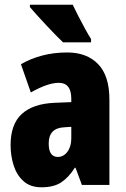

<svg xmlns="http://www.w3.org/2000/svg" viewBox="-20 -786 534 816"><path d="M266 -563Q349 -563 397 -513.5Q445 -464 445 -363V0H328L301 -73H298Q271 -31 239.5 -10.5Q208 10 156 10Q109 10 80 -16Q51 -42 38 -83Q25 -124 25 -169Q25 -258 72.5 -301.5Q120 -345 211 -349L283 -352V-366Q283 -434 230 -434Q183 -434 111 -393L69 -513Q110 -537 159.5 -550Q209 -563 266 -563ZM253 -245Q187 -242 187 -176Q187 -119 226 -119Q250 -119 266.5 -141Q283 -163 283 -198V-247ZM289 -766Q298 -747 313 -717.5Q328 -688 343 -661Q358 -634 367 -620V-606H248Q236 -617 216.5 -637Q197 -657 175.5 -680Q154 -703 135.5 -723.5Q117 -744 107 -756V-766Z"/></svg>

Font: Noto Sans Malayalam ExtraCondensed Black
Style: Regular
Weight: 900
Width: 2
Designer: Jelle Bosma - Monotype Design Team
Foundry: Monotype Imaging Inc.
Version: Version 2.104; ttfautohint (v1.8.4.7-5d5b)